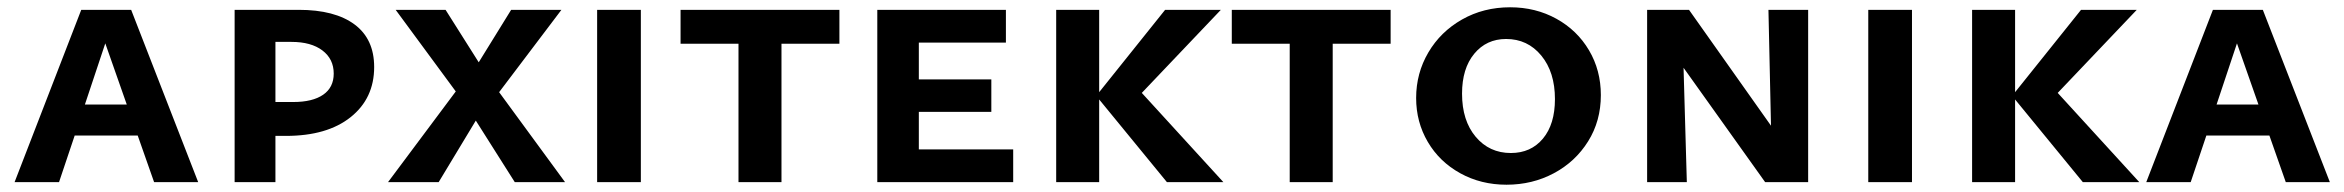

<svg xmlns="http://www.w3.org/2000/svg" viewBox="-20 -500 6435 527"><path d="M358 -128H185L142 0H20L203 -473H340L524 0H403ZM328 -213 269 -381 213 -213Z M1007 -316Q1007 -230 942.5 -178.5Q878 -127 765 -127H736V0H624V-473H800Q899 -473 953 -433Q1007 -393 1007 -316ZM896 -298Q896 -338 865 -361.5Q834 -385 780 -385H736V-220H785Q838 -220 867 -240Q896 -260 896 -298Z M1231 -249 1066 -473H1203L1294 -329L1383 -473H1521L1350 -247L1531 0H1393L1286 -169L1184 0H1045Z M1619 -473H1739V0H1619Z M2284 -380H2125V0H2007V-380H1848V-473H2284Z M2761 -90V0H2388V-473H2741V-383H2502V-282H2701V-193H2502V-90Z M3183 0 2997 -227V0H2879V-473H2997V-247L3178 -473H3331L3114 -245L3338 0Z M3797 -380H3638V0H3520V-380H3361V-473H3797Z M3867 -231Q3867 -299 3900.5 -356Q3934 -413 3993 -446.5Q4052 -480 4125 -480Q4195 -480 4252 -448.5Q4309 -417 4341.5 -362Q4374 -307 4374 -239Q4374 -168 4339 -112Q4304 -56 4245 -24.5Q4186 7 4115 7Q4045 7 3988 -24.5Q3931 -56 3899 -110.5Q3867 -165 3867 -231ZM4248 -228Q4248 -302 4210.5 -347.5Q4173 -393 4114 -393Q4060 -393 4026.5 -352.5Q3993 -312 3993 -243Q3993 -169 4030.5 -124.5Q4068 -80 4127 -80Q4182 -80 4215 -119.5Q4248 -159 4248 -228Z M4943 -473V0H4825L4601 -314L4610 0H4501V-473H4616L4841 -155L4834 -473Z M5108 -473H5228V0H5108Z M5697 0 5511 -227V0H5393V-473H5511V-247L5692 -473H5845L5628 -245L5852 0Z M6209 -128H6036L5993 0H5871L6054 -473H6191L6375 0H6254ZM6179 -213 6120 -381 6064 -213Z"/></svg>

Font: Ysabeau SC
Style: Bold
Weight: 700
Designer: Christian Thalmann (Catharsis Fonts)
Version: Version 0.003